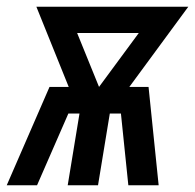

<svg xmlns="http://www.w3.org/2000/svg" viewBox="-52 -550 579 570"><path d="M-32 0 95 -292H152L56 -530H507L332 -292H389L419 0H329L307 -213H274L239 0H149L184 -213H151L58 0ZM242 -292 360 -452H177Z"/></svg>

Font: Iosevka Curly Semibold Oblique
Style: Regular
Weight: 600
Italic angle: -9°
Monospace: yes
Designer: Belleve Invis
Foundry: Belleve Invis
Version: Version 11.1.0; ttfautohint (v1.8.3)